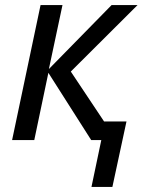

<svg xmlns="http://www.w3.org/2000/svg" viewBox="-20 -556 569 762"><path d="M343 186 382 0H342L172 -267L116 0H28L141 -536H228L174 -282L423 -536H526L261 -272L393 -74H482L426 186Z"/></svg>

Font: Noto Sans IKEA
Style: Italic
Weight: 400
Italic angle: -12°
Designer: Monotype Design Team
Foundry: Monotype Imaging Inc.
Version: Version 2.001